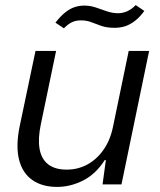

<svg xmlns="http://www.w3.org/2000/svg" viewBox="-20 -725 629 755"><path d="M204.4 10Q146 10 107.2 -17.1Q68.4 -44.1 54.9 -97.2Q41.4 -150.3 57.4 -228.7L119.6 -524.7H200.6L140.6 -236.3Q128.6 -179.4 135.6 -139.6Q142.7 -99.7 169.3 -78.9Q195.9 -58 242.4 -58Q286.7 -58 323.8 -78.3Q360.9 -98.6 387.3 -136.4Q413.7 -174.3 424.4 -226.7L486.1 -524.7H566.4L457.7 0H383.3L396.3 -95.6H391.9Q356.9 -40.7 307.1 -15.4Q257.3 10 204.4 10ZM431.1 -615.6Q400.3 -615.6 378.7 -623.1Q357.1 -630.7 338.9 -637.8Q320.6 -644.9 298.3 -644.9Q278.4 -644.9 262.9 -637.6Q247.4 -630.3 231.3 -613.6L198 -635.9Q218 -661.3 236.1 -675.9Q254.1 -690.4 272.7 -696.7Q291.3 -703 311.4 -703Q335 -703 356.7 -695.6Q378.4 -688.1 400.3 -680.6Q422.1 -673 444.9 -673Q462.1 -673 479.7 -680.6Q497.3 -688.1 513.6 -705L547.6 -682Q529.4 -657.3 510.3 -642.6Q491.1 -627.9 471.8 -621.7Q452.4 -615.6 431.1 -615.6Z"/></svg>

Font: Mona Sans
Style: Italic
Weight: 200
Italic angle: -11.6951°
Designer: Deni Anggara
Foundry: GitHub
Version: Version 2.000